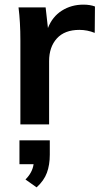

<svg xmlns="http://www.w3.org/2000/svg" viewBox="-20 -537 432 829"><path d="M390 -509 389 -395Q357 -408 323 -408Q259 -408 225.5 -371Q192 -334 192 -273V0H68V-362Q68 -442 60 -505H177L187 -416Q206 -465 247 -491Q288 -517 340 -517Q369 -517 390 -509ZM195 69V131Q195 175 182.5 209Q170 243 138 272L90 238Q120 208 125 172H64V69Z"/></svg>

Font: Muli
Style: Bold
Weight: 700
Designer: Vernon Adams
Foundry: Vernon Adams
Version: Version 2.001